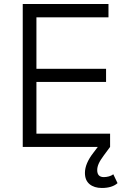

<svg xmlns="http://www.w3.org/2000/svg" viewBox="-20 -730 640 954"><path d="M93 0V-710H519V-644H161V-388H507V-323H161V-66H527V0ZM486 204Q448 204 425 185Q402 166 402 129Q402 83 444 29L472 -8L527 0L496 42Q478 66 470.5 83Q463 100 463 115Q463 150 496 150Q508 150 521 146.5Q534 143 543 136L564 180Q537 204 486 204Z"/></svg>

Font: Geist Mono Light
Style: Regular
Weight: 300
Monospace: yes
Designer: Basement.studio, Andrés Briganti, Mateo Zaragoza
Foundry: Basement.studio, Vercel, Andrés Briganti, Guido Ferreyra, Mateo Zaragoza
Version: Version 1.500; ttfautohint (v1.8.4.7-5d5b)